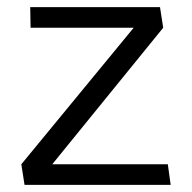

<svg xmlns="http://www.w3.org/2000/svg" viewBox="-20 -520 540 540"><path d="M65 -500H430L439 -442L127 -58H452L460 0H49L40 -58L356 -442H66Z"/></svg>

Font: Antic
Style: Regular
Weight: 400
Version: Version 1.0002